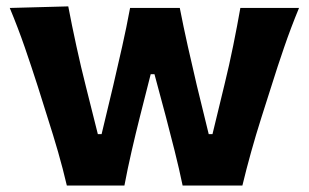

<svg xmlns="http://www.w3.org/2000/svg" viewBox="-20 -576 958 596"><path d="M187.5 0Q175.3 -52.2 160.2 -104.7Q145 -157.2 127.9 -210.4L97.2 -308.1Q77.6 -369.1 56.9 -429.2Q36.1 -489.3 10.3 -551.3L191.9 -556.2Q203.1 -497.1 217.3 -432.1Q231.4 -367.2 246.6 -307.6L283.7 -159.7H295.4L331.5 -310.5Q345.7 -371.1 359.1 -430.9Q372.6 -490.7 383.8 -551.3H538.1Q549.3 -493.7 563 -432.4Q576.7 -371.1 590.8 -311.5L627.9 -159.7H639.6L677.2 -314.9Q691.4 -372.6 704.1 -435.3Q716.8 -498 726.1 -551.3H908.2Q882.8 -489.7 862.1 -429.4Q841.3 -369.1 822.3 -308.1L791.5 -211.4Q774.4 -157.7 759.5 -104.2Q744.6 -50.8 732.4 0H546.9Q536.1 -52.2 522 -108.2Q507.8 -164.1 494.6 -214.8L459.5 -345.7H447.8L414.1 -212.9Q401.4 -162.6 388.7 -107.4Q376 -52.2 366.2 0Z"/></svg>

Font: Pinar Bold
Style: Regular
Weight: 700
Designer: Amin Abedi
Version: Version 3.000